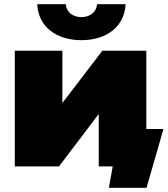

<svg xmlns="http://www.w3.org/2000/svg" viewBox="-20 -787 796 908"><path d="M50 0H259L447 -248V0H513L495 101H673L753 -177H672V-547H464L275 -300V-547H50ZM365 -597C485 -597 569 -662 574 -767H439C436 -730 406 -706 365 -706C324 -706 294 -730 291 -767H156C161 -662 245 -597 365 -597Z"/></svg>

Font: Chess Sans Black
Style: Regular
Weight: 900
Designer: Wolf Bōese
Foundry: Wolf Bōese
Version: Version 7.223;Glyphs 3.3 (3306)